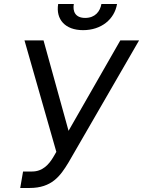

<svg xmlns="http://www.w3.org/2000/svg" viewBox="-20 -929 715 959"><path d="M81 9.9H127.8C238.6 9.9 281.2 -49.7 322.4 -117.9L674.7 -727.3H581L322.4 -275.6L197.4 -727.3H102.3L261.4 -170.5L245.7 -143.5C224.4 -108 193.2 -72.4 140.6 -72.4H95.2ZM270.6 -909.1C257.8 -832.4 305.4 -778.4 394.9 -778.4C485.8 -778.4 551.8 -832.4 564.6 -909.1H486.5C480.1 -872.2 455.3 -839.5 405.5 -839.5C355.8 -839.5 342.3 -872.2 348.7 -909.1Z"/></svg>

Font: Margiela Sans
Style: Italic
Weight: 400
Italic angle: -9.39999°
Designer: Stefan Endress, Andreas Faust
Version: Version 1.100;FEAKit 1.0